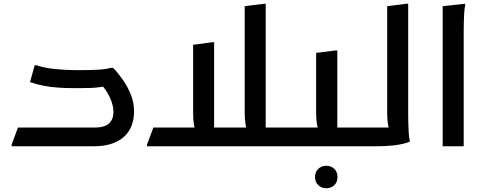

<svg xmlns="http://www.w3.org/2000/svg" viewBox="-20 -780 2585 1024"><path d="M42 -9 76 -100H490Q519 -100 540 -108.5Q561 -117 573 -135.5Q585 -154 585 -183Q585 -219 565.5 -261.5Q546 -304 511 -338L566 -325Q533 -318 510.5 -315Q488 -312 465 -311Q442 -310 407 -310H371Q333 -310 293.5 -312.5Q254 -315 216 -322Q178 -329 140 -342L165 -432H174Q220 -417 276 -411.5Q332 -406 383 -406H415Q456 -406 498.5 -408Q541 -410 571 -418H583Q608 -393 633.5 -357Q659 -321 677 -277.5Q695 -234 695 -187Q695 -147 683 -113Q671 -79 644.5 -53.5Q618 -28 577 -14Q536 0 479 0H42Z M1366 -100H1544V-20L1524 0H764V-9L798 -100H1056L1024 -78Q1018 -91 1014 -117.5Q1010 -144 1010 -177V-541L1113 -555H1122V-50L1088 -100H1329L1299 -78Q1294 -91 1289.5 -117.5Q1285 -144 1285 -177V-747L1389 -760H1397V-50Z M1544 -100H1721L1681 -78Q1675 -91 1670.5 -117.5Q1666 -144 1666 -177V-498L1770 -511H1779V-54L1733 -100H1922V-20L1902 0H1524V-80ZM1660 164Q1660 137 1677.5 120.5Q1695 104 1720 104Q1746 104 1763 120.5Q1780 137 1780 164Q1780 191 1763 207.5Q1746 224 1720 224Q1695 224 1677.5 207.5Q1660 191 1660 164Z M1902 0V-80L1922 -100H2099L2059 -78Q2053 -91 2049 -117.5Q2045 -144 2045 -177V-747L2148 -760H2157V-175Q2157 -155 2157.5 -128.5Q2158 -102 2159.5 -76Q2161 -50 2165 -32V-24Q2135 -12 2090 -6Q2045 0 1982 0Z M2341 -747 2460 -760 2461 -752Q2457 -734 2455.5 -707Q2454 -680 2453.5 -652Q2453 -624 2453 -604V0H2341Z"/></svg>

Font: Kufam Medium
Style: Italic
Weight: 500
Italic angle: -11°
Designer: Artur Schmal
Foundry: Original Type
Version: Version 1.301; ttfautohint (v1.8.3)